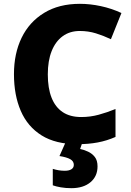

<svg xmlns="http://www.w3.org/2000/svg" viewBox="-20 -744 686 1004"><path d="M397 -582Q345 -582 307.5 -554.5Q270 -527 250 -476.5Q230 -426 230 -355Q230 -283 249.5 -233.5Q269 -184 307.5 -158Q346 -132 405 -132Q452 -132 496 -144Q540 -156 584 -174V-28Q539 -8 490.5 1Q442 10 386 10Q271 10 197.5 -36Q124 -82 88.5 -164.5Q53 -247 53 -356Q53 -464 93 -546.5Q133 -629 210.5 -676.5Q288 -724 398 -724Q451 -724 507 -712Q563 -700 615 -676L560 -539Q522 -557 482 -569.5Q442 -582 397 -582ZM490 126Q490 178 453 209Q416 240 353 240Q323 240 297.5 235.5Q272 231 256 225V139Q272 144 287.5 146.5Q303 149 319 149Q341 149 353.5 141Q366 133 366 118Q366 99 347.5 88.5Q329 78 291 72L323 0H411L399 35Q419 39 440.5 49Q462 59 476 77Q490 95 490 126Z"/></svg>

Font: Noto Sans Syriac Eastern ExtraBold
Style: Regular
Weight: 800
Designer: Patrick Giasson and the Monotype Design Team
Foundry: Monotype Imaging Inc.
Version: Version 3.001